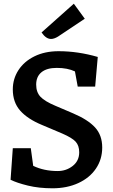

<svg xmlns="http://www.w3.org/2000/svg" viewBox="-20 -1005 608 1035"><path d="M37 -36 49 -206H146L159 -111Q217 -83 291 -83Q337 -83 372 -110.5Q407 -138 407 -184Q407 -220 388 -241Q369 -262 316 -285L205 -332Q128 -364 88.5 -409Q49 -454 49 -523Q49 -580 79.5 -627Q110 -674 166 -701.5Q222 -729 296 -729Q400 -729 507 -698L493 -538H399L384 -620Q344 -639 286 -639Q232 -639 203.5 -615.5Q175 -592 175 -549Q175 -508 198 -483.5Q221 -459 278 -435L374 -394Q454 -360 492.5 -318Q531 -276 531 -210Q531 -146 497 -96Q463 -46 402 -18Q341 10 263 10Q190 10 130.5 -4.5Q71 -19 37 -36ZM204 -830 378 -985 437 -904 293 -808Q272 -795 255 -795Q228 -795 204 -830Z"/></svg>

Font: Enriqueta SemiBold
Style: Regular
Weight: 600
Designer: Viviana Monsalve, Gustavo Ibarra
Foundry: 72Puntos
Version: Version 2.000